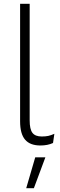

<svg xmlns="http://www.w3.org/2000/svg" viewBox="-20 -750 314 1003"><path d="M135 -121Q135 -75 149.5 -56Q164 -37 198 -37Q218 -37 232 -40Q246 -43 264 -51L257 -3Q229 10 191 10Q137 10 111 -20.5Q85 -51 85 -116V-730H135ZM157 233H117L164 72H217Z"/></svg>

Font: Work Sans Light
Style: Regular
Weight: 300
Designer: Wei Huang
Foundry: Wei Huang
Version: Version 1.500